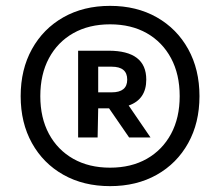

<svg xmlns="http://www.w3.org/2000/svg" viewBox="-20 -769 750 655"><path d="M355.5 -134Q265 -134 196.2 -172.8Q127.5 -211.5 89 -280.8Q50.5 -350 50.5 -441Q50.5 -532 89 -601.5Q127.5 -671 196.2 -710Q265 -749 355.5 -749Q446 -749 514.8 -710Q583.5 -671 622 -601.5Q660.5 -532 660.5 -441Q660.5 -350 622 -280.8Q583.5 -211.5 514.8 -172.8Q446 -134 355.5 -134ZM355.5 -197Q427.5 -197 480.8 -227.2Q534 -257.5 563.5 -312.2Q593 -367 593 -441Q593 -515.5 563.5 -570.5Q534 -625.5 480.8 -655.8Q427.5 -686 355.5 -686Q283.5 -686 230 -655.8Q176.5 -625.5 147 -570.5Q117.5 -515.5 117.5 -441Q117.5 -367 147 -312.2Q176.5 -257.5 230 -227.2Q283.5 -197 355.5 -197ZM246.5 -300V-596H350.5Q479 -596 479 -497.5Q479 -430 419 -409L493.5 -300H420.5L352 -399.5H350.5H315L313 -300ZM315 -454H361Q414 -454 414 -497.5Q414 -541.5 361 -541.5H315Z"/></svg>

Font: Encode Sans Semi Condensed
Style: Bold
Weight: 700
Width: 4
Designer: Multiple Designers
Foundry: Impallari Type
Version: Version 3.000; ttfautohint (v1.8.3) -l 8 -r 50 -G 200 -x 14 